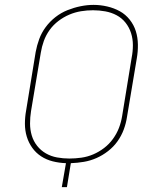

<svg xmlns="http://www.w3.org/2000/svg" viewBox="-20 -766 640 786"><path d="M233 0 250 -98Q222 -99 196 -105.5Q170 -112 148.5 -126Q127 -140 112 -161Q97 -182 89.5 -207Q82 -232 82 -259.5Q82 -287 87 -314L126 -553Q131 -580 140.5 -606Q150 -632 167 -655Q184 -678 207 -696Q230 -714 256.5 -724.5Q283 -735 310 -740.5Q337 -746 363 -746Q391 -746 419 -739.5Q447 -733 470.5 -720Q494 -707 511 -685.5Q528 -664 536 -638.5Q544 -613 544.5 -584Q545 -555 540 -527L500 -288Q496 -261 486.5 -235.5Q477 -210 461 -187.5Q445 -165 422.5 -147.5Q400 -130 375 -119Q350 -108 323.5 -103.5Q297 -99 270 -98L254 0ZM264 -117Q288 -117 313 -120.5Q338 -124 361.5 -134Q385 -144 406 -160Q427 -176 442.5 -197.5Q458 -219 467 -242.5Q476 -266 480 -291L519 -530Q524 -555 524 -581Q524 -607 516.5 -630.5Q509 -654 494 -673Q479 -692 457.5 -703.5Q436 -715 411 -719.5Q386 -724 361 -724Q336 -724 311.5 -720Q287 -716 263.5 -706Q240 -696 219 -680Q198 -664 183 -643Q168 -622 159.5 -598.5Q151 -575 147 -550L107 -311Q103 -286 103 -260.5Q103 -235 110 -211.5Q117 -188 132 -169Q147 -150 168 -138Q189 -126 213.5 -121.5Q238 -117 264 -117Z"/></svg>

Font: Iosevka Curly ThExObl
Style: Regular
Weight: 100
Width: 7
Italic angle: -9°
Monospace: yes
Designer: Belleve Invis
Foundry: Belleve Invis
Version: Version 11.1.0; ttfautohint (v1.8.3)